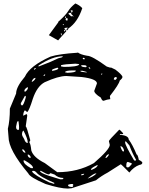

<svg xmlns="http://www.w3.org/2000/svg" viewBox="-20 -1056 860 1111"><path d="M429.7 -752.9Q445.3 -740.2 484.4 -733.4Q511.7 -733.4 597.7 -670.9L616.2 -665H623L647.5 -653.3Q683.6 -626 688.5 -612.3V-610.4Q688.5 -602.5 672.9 -589.8Q668.9 -568.4 616.2 -501V-496.1L618.2 -482.4Q599.6 -480.5 579.1 -472.7Q570.3 -472.7 563.5 -491.2Q525.4 -514.6 525.4 -530.3L541 -573.2Q541 -599.6 452.1 -610.4L363.3 -616.2Q317.4 -616.2 238.3 -580.1Q194.3 -556.6 169.9 -484.4Q149.4 -418 137.7 -407.2L124 -418Q114.3 -406.2 114.3 -386.7H115.2L132.8 -395.5Q136.7 -395.5 137.7 -386.7L128.9 -325.2Q134.8 -322.3 155.3 -244.1L150.4 -235.4V-230.5Q157.2 -223.6 161.1 -185.5Q172.9 -145.5 239.3 -112.3L311.5 -59.6Q430.7 -59.6 523.4 -112.3Q615.2 -191.4 615.2 -217.8L610.4 -238.3V-240.2Q611.3 -246.1 669.9 -305.7Q673.8 -305.7 692.4 -285.2V-281.2L685.5 -279.3L674.8 -281.2H673.8V-276.4Q724.6 -271.5 724.6 -249Q747.1 -218.8 770.5 -162.1Q777.3 -162.1 783.2 -130.9Q800.8 -123 803.7 -115.2Q803.7 -103.5 786.1 -101.6Q753.9 -89.8 728.5 -57.6Q681.6 -105.5 678.7 -105.5L603.5 -57.6Q566.4 -38.1 535.2 -12.7L394.5 33.2L373 35.2Q328.1 35.2 244.1 8.8Q152.3 -30.3 143.6 -52.7Q29.3 -188.5 29.3 -264.6L25.4 -310.5Q37.1 -358.4 37.1 -427.7L73.2 -514.6Q73.2 -552.7 124 -612.3Q152.3 -674.8 272.5 -728.5Q321.3 -744.1 429.7 -751ZM203.1 -670.9 272.5 -698.2 317.4 -718.8Q342.8 -723.6 342.8 -728.5V-730.5Q284.2 -730.5 204.1 -677.7L203.1 -675.8ZM460.9 -721.7 459 -719.7V-716.8L462.9 -712.9H469.7V-719.7ZM333 -678.7V-671.9L349.6 -668.9Q427.7 -668.9 438.5 -682.6Q438.5 -686.5 416 -687.5Q351.6 -684.6 333 -678.7ZM450.2 -678.7V-675.8Q450.2 -668 477.5 -667L481.4 -670.9Q481.4 -678.7 465.8 -678.7ZM493.2 -667V-664.1L498 -658.2H502V-662.1L497.1 -667ZM281.2 -651.4V-646.5H286.1Q317.4 -652.3 317.4 -660.2L313.5 -664.1H310.5Q281.2 -655.3 281.2 -651.4ZM176.8 -657.2V-653.3H180.7L187.5 -660.2V-662.1H182.6ZM356.4 -637.7 370.1 -634.8H372.1Q416 -636.7 418 -644.5V-648.4H402.3Q356.4 -648.4 356.4 -637.7ZM445.3 -646.5V-644.5Q445.3 -639.6 481.4 -636.7V-639.6L457 -646.5ZM565.4 -629.9V-624H568.4L572.3 -627.9V-629.9ZM231.4 -619.1V-617.2H237.3L242.2 -623L238.3 -626ZM638.7 -596.7V-595.7L647.5 -593.8H648.4L655.3 -600.6V-607.4L652.3 -610.4Q638.7 -610.4 638.7 -596.7ZM163.1 -583H167Q185.5 -594.7 185.5 -605.5Q170.9 -605.5 163.1 -583ZM121.1 -530.3V-528.3L124 -525.4H126Q141.6 -537.1 141.6 -547.9V-550.8H137.7Q121.1 -541 121.1 -530.3ZM124 -501 100.6 -459V-452.1L105.5 -446.3H108.4Q116.2 -446.3 128.9 -491.2V-501ZM73.2 -324.2V-319.3Q73.2 -305.7 85.9 -303.7Q93.8 -303.7 87.9 -347.7L86.9 -354.5H83Q78.1 -354.5 73.2 -324.2ZM114.3 -299.8Q107.4 -293 107.4 -278.3Q107.4 -270.5 120.1 -251Q127 -228.5 140.6 -228.5V-231.4Q140.6 -252.9 116.2 -299.8ZM704.1 -237.3V-231.4Q704.1 -215.8 755.9 -127.9L763.7 -126L767.6 -130.9Q747.1 -166 728.5 -214.8L709 -237.3ZM676.8 -210V-208Q686.5 -178.7 694.3 -178.7L697.3 -182.6V-187.5Q690.4 -210 676.8 -210ZM109.4 -192.4V-185.5Q117.2 -171.9 127 -171.9Q127 -181.6 113.3 -192.4ZM589.8 -141.6H592.8Q600.6 -144.5 610.4 -160.2V-163.1Q596.7 -163.1 589.8 -141.6ZM140.6 -162.1V-155.3Q145.5 -142.6 155.3 -142.6H157.2V-148.4Q150.4 -162.1 140.6 -162.1ZM116.2 -127.9V-126Q116.2 -105.5 159.2 -83H170.9V-85Q170.9 -100.6 123 -127.9ZM710.9 -98.6V-91.8L714.8 -87.9H722.7Q727.5 -87.9 743.2 -107.4V-108.4Q743.2 -112.3 719.7 -119.1Q710.9 -119.1 710.9 -98.6ZM507.8 -74.2 509.8 -73.2H510.7Q544.9 -86.9 544.9 -101.6H543.9Q505.9 -84 505.9 -74.2ZM166 -62.5Q177.7 -43 263.7 -1L292 7.8H293.9V2Q208 -34.2 188.5 -60.5Q180.7 -67.4 174.8 -67.4H168.9Q166 -67.4 166 -62.5ZM211.9 -67.4V-66.4Q211.9 -55.7 261.7 -39.1L328.1 -18.6H341.8L346.7 -23.4V-26.4H345.7Q317.4 -26.4 295.9 -45.9L273.4 -53.7H271.5L263.7 -46.9H261.7Q252 -46.9 216.8 -67.4ZM487.3 -23.4H489.3Q517.6 -32.2 537.1 -50.8V-52.7H535.2Q522.5 -52.7 487.3 -23.4ZM449.2 -43.9V-42H451.2Q463.9 -42 466.8 -48.8V-50.8Q449.2 -48.8 449.2 -43.9ZM374 15.6V17.6Q374 25.4 401.4 26.4V21.5L400.4 19.5L405.3 14.6L400.4 8.8H391.6Q374 10.7 374 15.6ZM367.2 -885.7Q363.3 -882.8 360.4 -881.8Q369.1 -892.6 373 -894.5V-895.5H363.3L353.5 -893.6L352.5 -891.6L359.4 -881.8L363.3 -875L328.1 -835.9L316.4 -822.3L262.7 -852.5L316.4 -925.8Q317.4 -928.7 318.4 -931.2Q319.3 -933.6 322.3 -934.6Q361.3 -969.7 374.5 -991.7Q387.7 -1013.7 416 -1036.1Q441.4 -1025.4 456.1 -1008.8Q429.7 -927.7 375 -890.6V-887.7L364.3 -876L368.2 -885.7ZM390.6 -976.6Q410.2 -998 392.6 -996.1H389.6V-993.2L395.5 -984.4V-983.4L390.6 -981.4H379.9L377 -978.5L376 -976.6L377 -974.6Q386.7 -967.8 392.6 -960Q392.6 -965.8 407.2 -960ZM371.1 -939.5Q373 -949.2 368.2 -951.2H364.3L360.4 -948.2Q357.4 -936.5 368.2 -937.5L371.1 -938.5ZM333 -863.3 331.1 -859.4 336.9 -851.6H338.9L335.9 -863.3ZM355.5 -884.8 350.6 -879.9V-877.9L353.5 -873L356.4 -877L357.4 -881.8ZM359.4 -960.9 356.4 -960Q356.4 -953.1 358.4 -952.1L362.3 -953.1V-956.1ZM346.7 -917H343.8V-913.1L345.7 -911.1H348.6V-914.1Z"/></svg>

Font: Love Ya Like A Sister
Style: Regular
Weight: 400
Designer: Kimberly Geswein
Foundry: Kimberly Geswein
Version: Version 1.002 2007